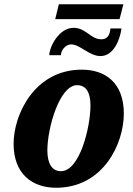

<svg xmlns="http://www.w3.org/2000/svg" viewBox="-20 -874 628 904"><path d="M240 -784H543L561 -854H257ZM453 -610C515 -610 545 -687 552 -740H500C498 -721 493 -689 457 -689C406 -689 386 -743 326 -743C259 -743 213 -656 212 -614H267C266 -635 288 -665 315 -665C357 -665 400 -610 453 -610ZM244 10C466 10 563 -197 563 -339C563 -486 474 -546 365 -546C143 -546 44 -335 44 -197C44 -54 133 10 244 10ZM267 -68C226 -68 203 -102 203 -166C203 -271 260 -473 343 -473C383 -473 406 -442 406 -378C406 -274 355 -68 267 -68Z"/></svg>

Font: Noto Serif SemiCondensed Extra
Style: Italic
Weight: 800
Width: 4
Italic angle: -12°
Designer: Monotype Design Team
Foundry: Monotype Imaging Inc.
Version: Version 1.901